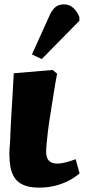

<svg xmlns="http://www.w3.org/2000/svg" viewBox="-20 -844 412 878"><path d="M159 14Q114 14 86.5 1.5Q59 -11 45.5 -33Q32 -55 27.5 -81.5Q23 -108 23 -136Q23 -140 23 -147Q23 -154 23.5 -162Q24 -170 25 -180.5Q26 -191 26.5 -203.5Q27 -216 27.5 -231Q28 -246 29 -264Q30 -282 31 -302Q32 -322 33.5 -345Q35 -368 36.5 -393.5Q38 -419 39.5 -448Q41 -477 43 -509L221 -524L241 -507Q231 -453 223.5 -404.5Q216 -356 209.5 -315.5Q203 -275 199 -242Q195 -209 193 -185.5Q191 -162 191 -149Q191 -133 196 -121Q201 -109 212.5 -102.5Q224 -96 243 -96Q261 -96 284.5 -102.5Q308 -109 326 -116L344 -51Q319 -30 289.5 -15.5Q260 -1 227.5 6.5Q195 14 159 14ZM171 -574 126 -595 203 -765Q216 -796 231.5 -810Q247 -824 273 -824Q298 -824 315.5 -807.5Q333 -791 343 -766V-749Z"/></svg>

Font: Literata 18pt ExtraBold
Style: Italic
Weight: 800
Italic angle: -2°
Designer: Latin by Veronika Burian and Jose Scaglione. Greek by Irene Vlachou. Cyrillic by Vera Evstafieva
Foundry: TypeTogether
Version: Version 3.103;gftools[0.9.29]